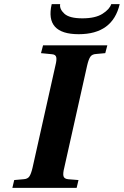

<svg xmlns="http://www.w3.org/2000/svg" viewBox="-20 -912 601 932"><path d="M231 -892H272Q268 -868 292.5 -845.5Q317 -823 380 -823Q443 -823 477.5 -845Q512 -867 520 -892H561Q527 -746 362 -746Q197 -746 231 -892ZM40 0 49 -38 94 -42Q114 -43 122.5 -55.5Q131 -68 138 -98L249 -594Q256 -621 253 -634.5Q250 -648 230 -649L179 -654L189 -692H501L491 -654L447 -650Q427 -649 418.5 -636.5Q410 -624 403 -594L292 -98Q285 -71 288 -57.5Q291 -44 311 -42L361 -38L352 0Z"/></svg>

Font: Lingua Franca
Style: Bold Italic
Weight: 700
Italic angle: -13°
Version: Version 1.19